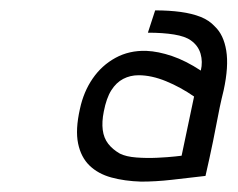

<svg xmlns="http://www.w3.org/2000/svg" viewBox="-20 -729 458 370"><path d="M376 -390Q380 -407 383.5 -423.5Q387 -440 390.5 -456.5Q394 -473 397 -489.5Q400 -506 403.5 -522.5Q407 -539 411 -555Q421 -601 416 -631.5Q411 -662 394 -678Q383 -690 366.5 -696.5Q350 -703 328 -706Q306 -709 279 -709L265 -666Q294 -666 315.5 -662.5Q337 -659 348 -651Q362 -641 366.5 -625.5Q371 -610 367 -593Q338 -612 311.5 -621Q285 -630 262 -631Q229 -632 202.5 -617.5Q176 -603 158.5 -577.5Q141 -552 134 -519Q125 -479 130.5 -452.5Q136 -426 152.5 -410Q169 -394 194.5 -387Q220 -380 252 -379Q280 -379 311 -382.5Q342 -386 376 -390ZM354 -543 330 -429Q331 -429 317.5 -427.5Q304 -426 283.5 -425Q263 -424 243 -425.5Q223 -427 211 -433Q197 -441 188.5 -452Q180 -463 178 -478.5Q176 -494 180 -514Q185 -540 194.5 -555Q204 -570 217.5 -577Q231 -584 247 -584Q272 -584 300 -572.5Q328 -561 354 -543Z"/></svg>

Font: Advent Pro
Style: Italic
Weight: 400
Italic angle: -12°
Designer: VivaRado, Andreas Kalpakidis
Foundry: VivaRado, Andreas Kalpakidis
Version: Version 3.000